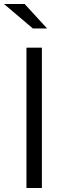

<svg xmlns="http://www.w3.org/2000/svg" viewBox="-44 -938 317 958"><path d="M88 0V-700H165V0ZM120 -796 -24 -918H79L191 -796Z"/></svg>

Font: Red Hat Text
Style: Regular
Weight: 400
Designer: Pentagram, MCKL
Foundry: MCKL
Version: Version 1.030